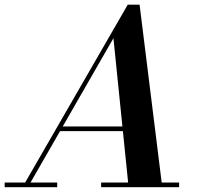

<svg xmlns="http://www.w3.org/2000/svg" viewBox="-66 -784 840 804"><path d="M28 0 469 -764.5H518.5L613.5 0H472.5L409 -624L50.5 0ZM-46.5 0V-19.5H173.5V0ZM357.5 0V-19.5H684V0ZM182.5 -235V-254.5H513V-235Z"/></svg>

Font: Bodoni Moda 11pt SemiBold
Style: Italic
Weight: 600
Italic angle: -13°
Designer: Owen Earl
Foundry: indestructible type
Version: Version 2.004